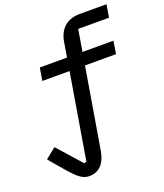

<svg xmlns="http://www.w3.org/2000/svg" viewBox="-189 -851 1003 1174"><g transform="rotate(-20 312.0 -264.0)"><path d="M188.2 212C256.4 212 293.7 163.7 306.1 88.8L393.5 -433.2H595.2L608.7 -516H407.3L430.8 -657.3H631.4L644.9 -740.1H470.5C383.2 -740.1 334.9 -687.5 322.8 -613.3L306.5 -516H129.6L115.8 -433.2H293L200.3 122.9L184.3 127.1L47.2 -27.7L-21.3 27.3L33 91.6C103.7 174.4 136 212 188.2 212Z"/></g></svg>

Font: Margiela Mono Italic Medium It
Style: Regular
Weight: 500
Designer: Mike Abbink, Paul van der Laan, Pieter van Rosmalen
Foundry: Bold Monday
Version: Version 2.003 2021